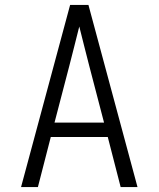

<svg xmlns="http://www.w3.org/2000/svg" viewBox="-20 -755 640 775"><path d="M65 0 263 -735H337L535 0H467L415 -202H185L133 0ZM400 -260 340 -490Q330 -529 320 -568.5Q310 -608 300 -648Q290 -608 280 -568.5Q270 -529 260 -490L200 -260Z"/></svg>

Font: Iosevka Custom Light Extended
Style: Regular
Weight: 300
Width: 7
Monospace: yes
Designer: Belleve Invis
Foundry: Belleve Invis
Version: Version 11.2.4; ttfautohint (v1.8.4)